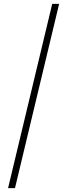

<svg xmlns="http://www.w3.org/2000/svg" viewBox="-20 -860 350 1000"><path d="M58 120H22L252 -840H288Z"/></svg>

Font: Tanohe Sans ExtraLight
Style: Regular
Weight: 250
Designer: Village Type and Design LLC & Cristiano Sobral
Foundry: Cooper Hewitt Smithsonian Design Museum
Version: Version 1.00;May 30, 2020;FontCreator 12.0.0.2522 64-bit; tt